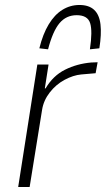

<svg xmlns="http://www.w3.org/2000/svg" viewBox="-20 -751 425 771"><path d="M53 0 130 -492H175L160 -396H163Q193 -447 241 -471Q289 -495 346 -500L372 -501L364 -457L306 -452Q274 -449 239.5 -430.5Q205 -412 180 -380Q155 -348 149 -310L99 0ZM173 -553 138 -557Q152 -614 175.5 -653Q199 -692 230.5 -711.5Q262 -731 299 -731Q337 -731 358 -711.5Q379 -692 383.5 -653Q388 -614 379 -557L341 -553Q352 -626 342 -658Q332 -690 288 -690Q246 -690 219 -658Q192 -626 173 -553Z"/></svg>

Font: Nunito Sans 7pt Condensed ExtraLight
Style: Italic
Weight: 250
Width: 3
Italic angle: -9°
Designer: Vernon Adams
Foundry: Vernon Adams
Version: Version 3.101;gftools[0.9.27]